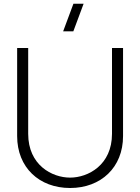

<svg xmlns="http://www.w3.org/2000/svg" viewBox="-20 -972 736 1008"><path d="M348 15C510.5 15 626 -93.5 626 -257.5V-720H568V-269.5C568 -105.5 442.5 -39.5 348 -39.5C253.5 -39.5 128 -105 128 -269.5V-720H70V-257.5C70 -93 185.5 15 348 15ZM311.5 -807.5H365L419 -952.5H365.5Z"/></svg>

Font: Eudonet Light
Style: Regular
Weight: 300
Designer: Mikhail Sharanda
Foundry: Mikhail Sharanda
Version: Version 4.503;Glyphs 3.1.2 (3151)